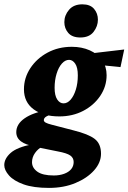

<svg xmlns="http://www.w3.org/2000/svg" viewBox="-65 -663 605 905"><path d="M166 222.7Q92.8 222.7 46.4 206.1Q0 189.5 -22.5 164.1Q-44.9 138.7 -44.9 115.2Q-44.9 85 -15.1 58.1Q14.6 31.2 88.9 16.6L133.8 28.3Q114.3 38.1 100.1 58.1Q85.9 78.1 85.9 101.6Q85.9 127.9 110.8 146Q135.7 164.1 188.5 164.1Q215.8 164.1 237.3 156.2Q258.8 148.4 270.5 134.3Q282.2 120.1 282.2 100.6Q282.2 81.1 266.1 69.8Q250 58.6 208 50.8L106.4 30.3L97.7 26.4Q57.6 20.5 34.7 3.9Q11.7 -12.7 11.7 -40Q11.7 -78.1 51.3 -105.5Q90.8 -132.8 159.2 -143.6L182.6 -125Q168 -122.1 154.8 -114.7Q141.6 -107.4 141.6 -96.7Q141.6 -89.8 150.4 -85Q159.2 -80.1 178.7 -75.2L280.3 -48.8Q351.6 -31.2 381.3 -8.3Q411.1 14.6 411.1 61.5Q411.1 103.5 378.4 140.1Q345.7 176.8 290.5 199.7Q235.4 222.7 166 222.7ZM214.8 -114.3Q138.7 -114.3 93.3 -147.9Q47.9 -181.6 47.9 -242.2Q47.9 -295.9 78.1 -341.8Q108.4 -387.7 159.2 -415Q210 -442.4 273.4 -442.4Q320.3 -442.4 357.9 -425.8Q395.5 -409.2 416.5 -378.9Q437.5 -348.6 437.5 -308.6Q437.5 -255.9 407.7 -211.4Q377.9 -167 327.6 -140.6Q277.3 -114.3 214.8 -114.3ZM234.4 -175.8Q252.9 -175.8 268.1 -193.4Q283.2 -210.9 292.5 -240.7Q301.8 -270.5 301.8 -307.6Q301.8 -344.7 289.6 -362.8Q277.3 -380.9 260.7 -380.9Q242.2 -380.9 226.6 -363.3Q210.9 -345.7 201.7 -315.4Q192.4 -285.2 192.4 -249Q192.4 -212.9 204.6 -194.3Q216.8 -175.8 234.4 -175.8ZM502.9 -346.7 358.4 -361.3 345.7 -409.2 520.5 -429.7ZM313.5 -486.3Q275.4 -486.3 256.8 -507.8Q238.3 -529.3 238.3 -558.6Q238.3 -590.8 260.3 -616.7Q282.2 -642.6 323.2 -642.6Q360.4 -642.6 378.4 -621.1Q396.5 -599.6 396.5 -570.3Q396.5 -539.1 376 -512.7Q355.5 -486.3 313.5 -486.3Z"/></svg>

Font: Crimson Pro ExtraBold
Style: Italic
Weight: 800
Italic angle: -12°
Designer: Jacques Le Bailly
Foundry: Baron von Fonthausen
Version: Version 1.003